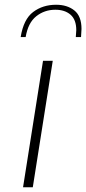

<svg xmlns="http://www.w3.org/2000/svg" viewBox="-20 -788 363 808"><path d="M161 -532H202L118 0H77ZM216 -768Q263 -768 293 -744Q323 -720 323 -666Q323 -656 321 -632H299Q301 -654 301 -661Q301 -705 277 -726Q253 -747 213 -747Q167 -747 132.5 -719.5Q98 -692 88 -632H67Q79 -707 119.5 -737.5Q160 -768 216 -768Z"/></svg>

Font: Exo ExtraLight
Style: Italic
Weight: 275
Italic angle: -9°
Designer: Natanael Gama
Foundry: Natanael Gama
Version: Version 1.500; ttfautohint (v1.6)